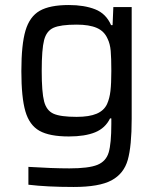

<svg xmlns="http://www.w3.org/2000/svg" viewBox="-20 -538 631 764"><path d="M93 197V126Q189 132 256 132Q333 132 367.5 118Q402 104 412.5 68.5Q423 33 423 -45V-67H418Q399 -28 358.5 -11.5Q318 5 254 5Q177 5 137 -17.5Q97 -40 81 -95Q65 -150 65 -255Q65 -361 81.5 -416.5Q98 -472 138 -495Q178 -518 254 -518Q315 -518 358.5 -501Q402 -484 422 -438H428L431 -510H504V-65Q504 43 488.5 98Q473 153 424 179.5Q375 206 273 206Q167 206 93 197ZM406 -124Q416 -146 419.5 -176Q423 -206 423 -256Q423 -307 420.5 -335.5Q418 -364 408 -384Q395 -414 365 -427Q335 -440 285 -440Q221 -440 193 -427.5Q165 -415 155.5 -378.5Q146 -342 146 -256Q146 -171 155.5 -134.5Q165 -98 193 -85.5Q221 -73 285 -73Q335 -73 364.5 -85.5Q394 -98 406 -124Z"/></svg>

Font: Source Han Sans & Saira Hybrid
Style: Regular
Weight: 400
Designer: Ryoko NISHIZUKA 西塚涼子 (kana & ideographs); Paul D. Hunt (Latin, Greek & Cyrillic); Wenlong ZHANG 张文龙 (bopomofo); Sandoll 
Foundry: Adobe Systems Incorporated
Version: Version 1.00;August 2, 2021;FontCreator 13.0.0.2675 64-bit